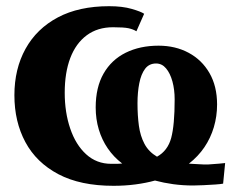

<svg xmlns="http://www.w3.org/2000/svg" viewBox="-20 -589 748 620"><path d="M346.5 11Q239.5 11 168.5 -26.5Q97.5 -64 62 -130Q26.5 -196 26.5 -281.5Q26.5 -366.5 62.5 -431.5Q98.5 -496.5 166.8 -532.8Q235 -569 332.5 -569Q375.5 -569 405.5 -560.2Q435.5 -551.5 445.5 -544.5L420.5 -488Q410 -494.5 395 -497.8Q380 -501 345 -501Q295 -501 260 -475Q225 -449 207 -401.8Q189 -354.5 189 -289.5Q189 -226 206.8 -173.8Q224.5 -121.5 258.2 -90.8Q292 -60 339 -60Q346.5 -60 352.2 -60Q358 -60 363.5 -60.2Q369 -60.5 374.5 -61Q347 -82 328 -109.8Q309 -137.5 299 -171Q289 -204.5 289 -242Q289 -307 314.5 -351.5Q340 -396 386 -418.8Q432 -441.5 492 -441.5Q546.5 -441.5 589.2 -418.5Q632 -395.5 656.5 -353Q681 -310.5 681 -251.5Q681 -213.5 670.5 -178.2Q660 -143 640 -113.5Q620 -84 590 -60.5Q604 -60 620.5 -58.8Q637 -57.5 653.5 -58Q672.5 -59 687 -60.5Q701.5 -62 707 -62.5L700.5 4Q694 5.5 675.5 6.8Q657 8 637 9Q617 10 604 10Q570.5 10 539.5 5.8Q508.5 1.5 480.5 -6Q451.5 2 417.5 6.5Q383.5 11 346.5 11ZM487 -83Q521.5 -102 532.8 -143.5Q544 -185 544 -268Q544 -299.5 536.8 -326Q529.5 -352.5 516.2 -368.2Q503 -384 484 -384Q461.5 -384 448.5 -366.8Q435.5 -349.5 429.8 -320.2Q424 -291 424 -255.5Q424 -216 428.5 -183Q433 -150 446.5 -124.5Q460 -99 487 -83Z"/></svg>

Font: Merriweather 20pt Black
Style: Regular
Weight: 900
Version: Version 2.100